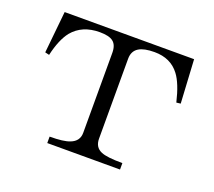

<svg xmlns="http://www.w3.org/2000/svg" viewBox="-89 -595 795 712"><g transform="rotate(20 308.5 -238.5)"><path d="M159.2 1H446.3V-24.4Q384.8 -24.4 362.3 -34.2Q334 -45.9 334 -80.1V-395.5Q334 -425.8 356.4 -439.5Q377 -452.1 418 -452.1Q482.4 -452.1 516.6 -406.2Q541 -374 557.6 -303.7L574.2 -305.7L564.5 -477.5H53.7L37.1 -312.5L53.7 -308.6Q68.4 -373 94.7 -406.2Q132.8 -452.1 202.1 -452.1Q239.3 -452.1 254.9 -439.5Q271.5 -426.8 271.5 -395.5V-80.1Q271.5 -46.9 238.3 -34.2Q213.9 -24.4 159.2 -24.4Z"/></g></svg>

Font: Batang
Style: Regular
Weight: 400
Version: Version 2.21